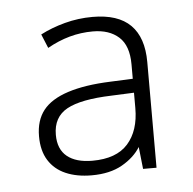

<svg xmlns="http://www.w3.org/2000/svg" viewBox="-35 -757 400 398"><g transform="rotate(-5 164.5 -558.5)"><path d="M171 -722Q224 -722 250 -696Q276 -670 276 -619V-399H248L243 -445Q230 -424 204.5 -409.5Q179 -395 141 -395Q110 -395 87 -405Q64 -415 51.5 -435Q39 -455 39 -485Q39 -518 55.5 -539Q72 -560 107.5 -571.5Q143 -583 196 -585L243 -587V-617Q243 -656 223 -674Q203 -692 169 -692Q144 -692 120.5 -685.5Q97 -679 74 -666L62 -695Q85 -707 113 -714.5Q141 -722 171 -722ZM196 -556Q132 -554 103 -538Q74 -522 74 -485Q74 -455 92.5 -440Q111 -425 145 -425Q195 -425 219 -452Q243 -479 243 -526V-558Z"/></g></svg>

Font: Noto Sans Hebrew ExtraLight
Style: Regular
Weight: 250
Designer: Monotype Design Team
Foundry: Monotype Imaging Inc.
Version: Version 2.003